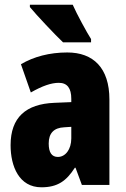

<svg xmlns="http://www.w3.org/2000/svg" viewBox="-20 -786 534 816"><path d="M289 -766H107V-756C133 -724 216 -636 248 -606H367V-620C349 -648 306 -727 289 -766ZM266 -563C190 -563 123 -545 69 -513L111 -393C160 -421 198 -434 230 -434C266 -434 283 -411 283 -366V-352L211 -349C90 -344 25 -287 25 -169C25 -79 61 10 156 10C225 10 262 -17 298 -73H301L328 0H445V-363C445 -498 376 -563 266 -563ZM253 -245 283 -247V-198C283 -151 258 -119 226 -119C200 -119 187 -138 187 -176C187 -220 209 -243 253 -245Z"/></svg>

Font: Noto Sans Myanmar ExtraCondensed Black
Style: Regular
Weight: 900
Width: 2
Designer: Monotype Design Team
Foundry: Monotype Imaging Inc.
Version: Version 2.107